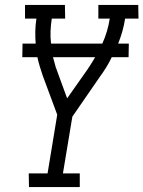

<svg xmlns="http://www.w3.org/2000/svg" viewBox="-20 -755 579 775"><path d="M97 0 96 -55H172L211 -292L152 -451Q146 -469 140.5 -487Q135 -505 131 -524H70L71 -579H124Q122 -604 122.5 -629Q123 -654 127 -680H81V-735H242L243 -680H189Q185 -654 184 -629Q183 -604 186 -579H393Q404 -603 411.5 -628.5Q419 -654 423 -680H377V-735H538L539 -680H485Q481 -654 474 -629Q467 -604 457 -579H500L499 -524H431Q421 -503 409 -483.5Q397 -464 383 -445L272 -284L234 -55H302V0ZM251 -358 334 -476Q342 -488 349.5 -500Q357 -512 364 -524H194Q197 -513 200 -502Q203 -491 206 -480L207 -479Q208 -477 208.5 -474.5Q209 -472 210 -470Z"/></svg>

Font: Iosevka Curly Slab Light
Style: Italic
Weight: 300
Italic angle: -9°
Monospace: yes
Designer: Belleve Invis
Foundry: Belleve Invis
Version: Version 22.1.2; ttfautohint (v1.8.4)